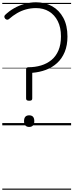

<svg xmlns="http://www.w3.org/2000/svg" viewBox="-20 -1100 644 1685"><path d="M236 -216Q222 -216 215.5 -220.5Q209 -225 209 -236V-489Q209 -499 214 -504.5Q219 -510 229 -510Q288 -510 340 -525.5Q392 -541 431.5 -573.5Q471 -606 493 -657.5Q515 -709 515 -781Q515 -859 487 -914.5Q459 -970 410 -999.5Q361 -1029 296 -1029Q250 -1029 208.5 -1017.5Q167 -1006 130 -984.5Q93 -963 59 -933Q52 -927 43.5 -927Q35 -927 26 -935Q18 -945 18 -953Q18 -961 24 -968Q59 -1002 102.5 -1027Q146 -1052 195.5 -1066Q245 -1080 296 -1080Q376 -1080 438 -1045Q500 -1010 536 -943Q572 -876 572 -779Q572 -702 548 -644Q524 -586 481.5 -547Q439 -508 383 -487Q327 -466 263 -461V-236Q263 -225 257 -220.5Q251 -216 236 -216ZM236 14Q214 14 202.5 1Q191 -12 191 -37Q191 -63 202.5 -75.5Q214 -88 236 -88Q258 -88 269.5 -75.5Q281 -63 281 -37Q281 -12 269.5 1Q258 14 236 14ZM0 555H604V565H0ZM0 -20H604V0H0ZM0 -505H604V-500H0ZM0 -1075H604V-1065H0Z"/></svg>

Font: Playwrite AR Guides
Style: Regular
Weight: 400
Designer: Veronika Burian, José Scaglione
Foundry: TypeTogether
Version: Version 1.003